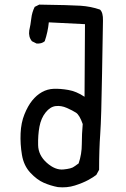

<svg xmlns="http://www.w3.org/2000/svg" viewBox="-20 -801 540 824"><path d="M228.5 2Q197.3 -3.9 168 -16.6Q138.7 -29.3 110.4 -59.6Q82 -89.8 74.2 -136.2Q66.4 -182.6 68.4 -228.5Q70.3 -274.4 85 -310.5Q99.6 -346.7 118.2 -369.6Q136.7 -392.6 160.2 -405.8Q183.6 -418.9 210.9 -419.9Q238.3 -420.9 272.9 -415Q307.6 -409.2 342.8 -385.7L344.7 -697.3L189.5 -705.1Q185.5 -664.1 171.9 -624Q158.2 -612.3 136.7 -614.3L117.2 -624Q101.6 -642.6 105.5 -669.9Q111.3 -695.3 114.3 -721.7Q117.2 -748 128.9 -771.5L148.4 -781.2Q281.2 -779.3 325.7 -776.4Q370.1 -773.4 409.2 -759.8Q422.9 -747.1 421.9 -712.4Q420.9 -677.7 418 -485.8Q415 -293.9 410.2 -226.6Q405.3 -159.2 405.3 -72.3L393.6 -50.8Q381.8 -41 358.4 -28.3Q335 -15.6 301.3 -4.9Q267.6 5.9 228.5 2ZM297.9 -85.9 317.4 -99.6Q331.1 -139.6 331.1 -182.6Q331.1 -225.6 335 -268.6Q321.3 -307.6 306.2 -317.4Q291 -327.1 266.6 -337.9Q242.2 -348.6 218.8 -345.7Q195.3 -342.8 175.8 -318.4Q156.2 -293.9 149.4 -257.8Q142.6 -221.7 143.6 -178.2Q144.5 -134.8 180.7 -102.5Q216.8 -70.3 252 -73.7Q287.1 -77.1 297.9 -85.9Z"/></svg>

Font: JasonHandwriting4
Style: Regular
Weight: 400
Version: Version 1.01.21